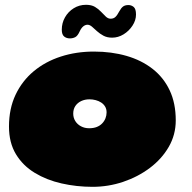

<svg xmlns="http://www.w3.org/2000/svg" viewBox="-20 -728 782 780"><path d="M356 31Q291 31 230.2 17.2Q169.5 3.5 121.2 -25.8Q73 -55 44.8 -101.5Q16.5 -148 16.5 -214Q16.5 -286.5 43.2 -343Q70 -399.5 117.2 -438.8Q164.5 -478 227 -498.2Q289.5 -518.5 361.5 -518.5Q433 -518.5 493.8 -501Q554.5 -483.5 599.5 -448.5Q644.5 -413.5 669.2 -361.2Q694 -309 694 -239Q694 -180.5 665.5 -131.2Q637 -82 588.8 -45.8Q540.5 -9.5 480.2 10.8Q420 31 356 31ZM342 -207Q360 -207 373.2 -212.2Q386.5 -217.5 395.2 -226.8Q404 -236 408.5 -247.5Q413 -259 413 -271.5Q413 -285 407 -295Q401 -305 391 -311.5Q381 -318 368.8 -321.2Q356.5 -324.5 343.5 -324.5Q325 -324.5 310 -317.5Q295 -310.5 286.2 -297.5Q277.5 -284.5 277.5 -266.5Q277.5 -249.5 286 -236Q294.5 -222.5 309.2 -214.8Q324 -207 342 -207ZM264 -572Q250 -572 240.5 -579.8Q231 -587.5 231 -607.5Q231 -634.5 244 -657.5Q257 -680.5 279.5 -694.5Q302 -708.5 329.5 -708.5Q351.5 -708.5 365.8 -700Q380 -691.5 390.5 -680.2Q401 -669 410 -660.5Q419 -652 429.5 -652Q441 -652 448.5 -658.8Q456 -665.5 465 -682.5Q472 -695.5 480 -701.5Q488 -707.5 502 -707.5Q513.5 -707.5 523 -699.8Q532.5 -692 532.5 -669Q532.5 -645.5 518.2 -623.8Q504 -602 482 -588.5Q460 -575 435.5 -575Q415 -575 400.2 -583Q385.5 -591 374.2 -601.2Q363 -611.5 353.8 -619.5Q344.5 -627.5 335.5 -627.5Q326.5 -627.5 318.2 -620.8Q310 -614 304 -601Q295.5 -582 285.5 -577Q275.5 -572 264 -572Z"/></svg>

Font: Gluten Thin Black
Style: Regular
Weight: 900
Version: Version 1.300